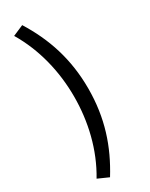

<svg xmlns="http://www.w3.org/2000/svg" viewBox="-259 -872 874 1118"><g transform="rotate(-30 177.5 -312.5)"><path d="M118 199C212 47 267 -114 267 -313C267 -510 212 -673 118 -824L46 -793C132 -649 172 -480 172 -313C172 -145 132 24 46 167Z"/></g></svg>

Font: Noto Sans T Chinese Medium
Style: Regular
Weight: 500
Designer: Ryoko NISHIZUKA (kana & ideographs); Paul D. Hunt (Latin, Greek & Cyrillic); Wenlong ZHANG (bopomofo); Sandoll Communica
Foundry: Adobe Systems Incorporated
Version: Version 1.000;PS 1;hotconv 1.0.78;makeotf.lib2.5.61930